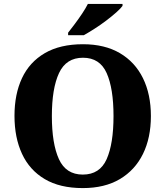

<svg xmlns="http://www.w3.org/2000/svg" viewBox="-20 -951 845 981"><path d="M403 10Q286 10 208.5 -36Q131 -82 92.5 -165Q54 -248 54 -359Q54 -470 92.5 -552Q131 -634 209 -679.5Q287 -725 404 -725Q515 -725 592.5 -679.5Q670 -634 710.5 -551.5Q751 -469 751 -358Q751 -247 710.5 -164.5Q670 -82 592.5 -36Q515 10 403 10ZM403 -59Q490 -59 525 -138Q560 -217 560 -358Q560 -499 525 -577.5Q490 -656 404 -656Q318 -656 281.5 -577.5Q245 -499 245 -358Q245 -217 281 -138Q317 -59 403 -59ZM328 -784Q343 -803 362.5 -829Q382 -855 400 -882Q418 -909 429 -931H606V-921Q597 -908 574.5 -888Q552 -868 523 -846Q494 -824 463.5 -804.5Q433 -785 408 -771H328Z"/></svg>

Font: Noto Serif Tamil ExtraBold
Style: Regular
Weight: 800
Designer: Indian Type Foundry, Tom Grace, and the Monotype Design Team
Foundry: Monotype Imaging Inc.
Version: Version 2.004; ttfautohint (v1.8.4.7-5d5b)